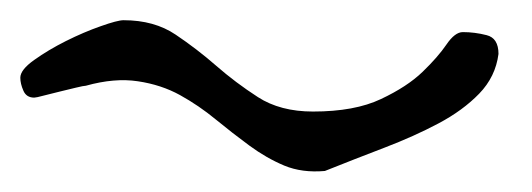

<svg xmlns="http://www.w3.org/2000/svg" viewBox="-21 -641 524 189"><path d="M298.8 -472.7Q276.4 -470.7 258.8 -478Q241.2 -485.4 224.6 -497.6Q208 -509.8 191.4 -523.4Q174.8 -537.1 156.2 -547.4Q137.7 -557.6 114.7 -561Q91.8 -564.5 63.5 -556.6Q61.5 -556.6 53.7 -554.7Q45.9 -552.7 37.6 -550.8Q29.3 -548.8 22 -546.9Q14.6 -544.9 12.7 -544.9Q4.9 -544.9 2 -551.8Q-1 -558.6 -1 -564.5Q-1 -572.3 12.7 -582Q26.4 -591.8 43.9 -600.6Q61.5 -609.4 78.1 -615.2Q94.7 -621.1 100.6 -621.1Q130.9 -621.1 151.9 -606.9Q172.9 -592.8 191.9 -576.2Q210.9 -559.6 232.9 -545.4Q254.9 -531.2 287.1 -531.2Q328.1 -531.2 354 -543.5Q379.9 -555.7 395 -570.3Q410.2 -585 418.5 -597.2Q426.8 -609.4 434.6 -609.4Q446.3 -609.4 458 -606.4Q469.7 -603.5 469.7 -587.9Q466.8 -565.4 450.7 -548.8Q434.6 -532.2 410.6 -519.5Q386.7 -506.8 357.4 -495.6Q328.1 -484.4 298.8 -472.7Z"/></svg>

Font: La Belle Aurore
Style: Regular
Weight: 400
Version: Version 1.001 2001